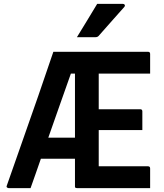

<svg xmlns="http://www.w3.org/2000/svg" viewBox="-20 -966 840 986"><path d="M137 0H24Q21 0 16.5 -3Q12 -6 15 -13Q53 -122 94.5 -239.5Q136 -357 177 -475Q218 -593 254 -700H740Q751 -700 751 -689V-588H487V-405H700Q711 -405 711 -394V-298H487V-112H740Q751 -112 751 -101V0H376Q365 0 365 -7V-151H190Q177 -113 163.5 -75Q150 -37 137 0ZM344 -588Q314 -505 285.5 -422.5Q257 -340 228 -259H365V-588ZM479 -946H612Q618 -946 620.5 -941Q623 -936 619 -931Q600 -910 586 -894Q572 -878 558.5 -863Q545 -848 528 -828.5Q511 -809 486 -781Q480 -775 470 -775H375Q403 -820 427 -860Q451 -900 479 -946Z"/></svg>

Font: Recursive Sn Lnr St SmB
Style: Regular
Weight: 600
Version: Version 1.079;hotconv 1.0.112;makeotfexe 2.5.65598; ttfautoh